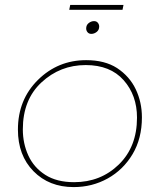

<svg xmlns="http://www.w3.org/2000/svg" viewBox="-20 -762 651 782"><path d="M479 -722H262L266 -742H483ZM352 -624Q342 -624 336.5 -630.8Q331 -637.5 331 -646Q331 -660 341.2 -668Q351.5 -676 363 -676Q373 -676 378.5 -669.2Q384 -662.5 384 -654Q384 -640 373.8 -632Q363.5 -624 352 -624ZM280 0Q180 0 116.5 -64.5Q53 -129 53 -234Q53 -356 134.5 -436.5Q216 -517 331 -517Q406.5 -517 456.5 -485Q508 -451 533 -398.2Q558 -345.5 558 -284Q558 -198 520 -134.2Q482 -70.5 418.8 -35.2Q355.5 0 280 0ZM282 -20Q390 -20 464 -92Q538 -164 538 -283Q538 -374 483.5 -435.5Q429 -497 329 -497Q225 -497 149 -426.5Q73 -356 73 -235Q73 -177.5 95.5 -128.5Q118 -79.5 164.5 -49.8Q211 -20 282 -20Z"/></svg>

Font: Argentum Sans Thin
Style: Italic
Weight: 100
Italic angle: -11°
Designer: Julieta Ulanovsky (font), Cristiano Sobral (main changes and remaster)
Foundry: Julieta Ulanovsky (font), Cristiano Sobral (main changes and remaster)
Version: Version 2.007;June 15, 2022;FontCreator 14.0.0.2814 64-bit; 